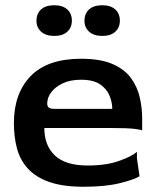

<svg xmlns="http://www.w3.org/2000/svg" viewBox="-20 -702 602 732"><path d="M299 10Q220 10 168.5 -8Q117 -26 87 -58.5Q57 -91 45 -135Q33 -179 33 -233Q33 -346 97 -412Q161 -478 289 -478Q364 -478 410 -457.5Q456 -437 480 -403.5Q504 -370 513 -330Q522 -290 522 -251V-204Q522 -207 494.5 -210.5Q467 -214 402 -214H149Q149 -147 189.5 -109Q230 -71 314 -71Q385 -71 434 -88.5Q483 -106 502 -123V-99L512 -30Q491 -17 436 -3.5Q381 10 299 10ZM188 -287H408Q408 -312 397.5 -337.5Q387 -363 361.5 -380.5Q336 -398 289 -398Q248 -398 219.5 -384.5Q191 -371 175.5 -350.5Q160 -330 160 -307Q160 -297 166 -292Q172 -287 188 -287ZM187 -565Q155 -565 137 -581Q119 -597 119 -623Q119 -650 136.5 -666Q154 -682 187 -682Q219 -682 236.5 -666Q254 -650 254 -623Q254 -597 236.5 -581Q219 -565 187 -565ZM370 -565Q338 -565 320 -581Q302 -597 302 -623Q302 -650 319.5 -666Q337 -682 370 -682Q402 -682 419.5 -666Q437 -650 437 -623Q437 -597 419.5 -581Q402 -565 370 -565Z"/></svg>

Font: Red Rose Medium
Style: Regular
Weight: 500
Designer: Jaikishan Patel
Version: Version 2.000